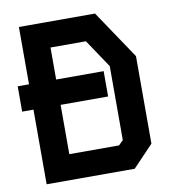

<svg xmlns="http://www.w3.org/2000/svg" viewBox="-79 -766 758 836"><g transform="rotate(-10 300.0 -348.0)"><path d="M60 -695.5V0H449.5L540 -95V-482L396.5 -695.5ZM180 -583.5H336.5L420 -459V-132L400 -112H180ZM390 -330V-442H10V-330Z"/></g></svg>

Font: Kode
Style: Regular
Weight: 400
Monospace: yes
Designer: Isa Ozler
Foundry: Kadena LLC
Version: Version 1.000;gftools[0.9.28]